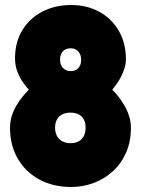

<svg xmlns="http://www.w3.org/2000/svg" viewBox="-20 -725 562 767"><path d="M264 22Q193 22 138 -7.5Q83 -37 51.5 -90.5Q20 -144 20 -214Q20 -240 27.5 -263Q35 -286 46.5 -305Q58 -324 69 -337.5Q80 -351 87.5 -359Q95 -367 95 -366Q97 -365 88.5 -374.5Q80 -384 68.5 -401Q57 -418 48.5 -441.5Q40 -465 40 -492Q40 -556 69 -604Q98 -652 149 -678.5Q200 -705 264 -705Q327 -705 376.5 -678Q426 -651 454.5 -602Q483 -553 483 -488Q483 -469 477 -451Q471 -433 463 -417.5Q455 -402 446.5 -390.5Q438 -379 433 -372.5Q428 -366 429 -366Q429 -366 436.5 -358.5Q444 -351 455 -336.5Q466 -322 477 -303.5Q488 -285 495.5 -262Q503 -239 503 -214Q503 -159 483.5 -115Q464 -71 430.5 -40.5Q397 -10 354 6Q311 22 264 22ZM262 -153Q281 -153 294.5 -160.5Q308 -168 315 -182Q322 -196 322 -215Q322 -234 315 -247.5Q308 -261 294.5 -268Q281 -275 261 -275Q242 -275 228.5 -268Q215 -261 207.5 -247.5Q200 -234 200 -215Q200 -196 207.5 -182Q215 -168 229 -160.5Q243 -153 262 -153ZM262 -441Q276 -441 285 -446.5Q294 -452 299 -462Q304 -472 304 -486Q304 -501 298.5 -511Q293 -521 284 -526.5Q275 -532 262 -532Q249 -532 239.5 -526.5Q230 -521 225 -511Q220 -501 220 -486Q220 -472 225.5 -462Q231 -452 240.5 -446.5Q250 -441 262 -441Z"/></svg>

Font: Fredoka SemiCondensed
Style: Bold
Weight: 700
Width: 4
Designer: Ben Nathan
Foundry: Milena B. Brandão, Ben Nathan
Version: Version 2.001